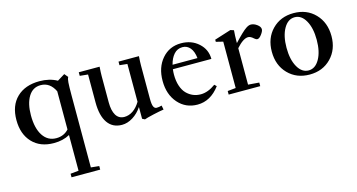

<svg xmlns="http://www.w3.org/2000/svg" viewBox="-76 -738 2450 1317"><g transform="rotate(-15 1149.5 -79.5)"><path d="M295.4 269V243.7L353.5 237.8V-15.6Q305.7 11.2 240.7 11.2Q143.6 11.2 87.6 -48.3Q31.7 -107.9 31.7 -207.5Q31.7 -310.1 91.1 -367.4Q150.4 -424.8 252.9 -424.8Q323.7 -424.8 377 -395L430.2 -427.7L451.7 -401.9Q444.8 -391.6 442.9 -364.5Q440.9 -337.4 440.9 -274.4V237.8L499 243.7V269ZM265.1 -17.1Q318.8 -17.1 353.5 -55.2V-326.2Q319.8 -396.5 253.4 -396.5Q197.3 -396.5 166.7 -346.2Q136.2 -295.9 136.2 -212.9Q136.2 -121.1 170.4 -69.1Q204.6 -17.1 265.1 -17.1Z M724.1 11.2Q657.7 11.2 622.6 -39.3Q587.4 -89.8 587.4 -184.1V-382.8L529.8 -388.7V-414.1H677.7Q674.8 -373 674.8 -349.1V-161.6Q674.8 -103 694.3 -70.3Q713.9 -37.6 753.4 -37.1Q786.1 -37.1 815.2 -56.9Q844.2 -76.7 866.7 -114.3V-382.8L812 -388.7V-414.1H957Q954.1 -373 954.1 -349.1V-113.8Q954.1 -71.3 961.7 -55.9Q969.2 -40.5 982.9 -40.5Q1000.5 -40.5 1019.5 -46.4L1025.4 -16.6Q997.6 -12.7 949 -1.7Q900.4 9.3 884.8 15.6L866.7 6.3V-77.1Q839.8 -36.6 801.5 -12.7Q763.2 11.2 724.1 11.2Z M1260.7 11.2Q1176.8 11.2 1123.3 -50Q1069.8 -111.3 1069.8 -207.5Q1069.8 -303.2 1122.3 -364Q1174.8 -424.8 1257.8 -424.8Q1332 -424.8 1382.1 -379.4Q1432.1 -334 1432.1 -267.1H1158.7Q1156.2 -245.1 1156.2 -229Q1156.2 -183.6 1168 -148.7Q1179.7 -113.8 1200.2 -93Q1220.7 -72.3 1245.8 -61.8Q1271 -51.3 1300.3 -51.3Q1351.1 -51.3 1405.3 -90.8L1419.4 -77.1Q1353.5 11.2 1260.7 11.2ZM1260.7 -396.5Q1223.6 -396.5 1199.5 -368.9Q1175.3 -341.3 1164.6 -297.4H1341.3Q1336.4 -345.2 1314.9 -370.8Q1293.5 -396.5 1260.7 -396.5Z M1483.4 0V-25.4L1541.5 -31.2V-360.4L1491.7 -372.6V-387.7L1608.9 -424.8L1632.8 -417Q1629.4 -377 1629.4 -340.3V-326.7Q1692.4 -394 1718.3 -411.1Q1737.8 -424.8 1753.9 -424.8Q1774.9 -424.8 1797.1 -408.7Q1819.3 -392.6 1819.3 -374.5Q1819.3 -360.4 1802.7 -338.4Q1786.1 -316.4 1772.9 -316.4Q1763.2 -316.4 1752.4 -326.2Q1731 -346.2 1713.9 -346.2Q1678.7 -346.2 1629.4 -290.5V-31.7L1707.5 -25.4V0Z M2057.1 11.2Q1963.9 11.2 1904.5 -49.8Q1845.2 -110.8 1845.2 -207Q1845.2 -303.2 1904.5 -364Q1963.9 -424.8 2057.1 -424.8Q2150.4 -424.8 2209.5 -363.5Q2268.6 -302.2 2268.6 -205.6Q2268.6 -110.4 2209.2 -49.6Q2149.9 11.2 2057.1 11.2ZM2057.1 -18.1Q2104.5 -18.1 2134.3 -70.6Q2164.1 -123 2164.1 -207Q2164.1 -291 2134.5 -343.3Q2105 -395.5 2057.1 -395.5Q2009.3 -395.5 1979.5 -343.3Q1949.7 -291 1949.7 -207Q1949.7 -123 1979.5 -70.6Q2009.3 -18.1 2057.1 -18.1Z"/></g></svg>

Font: Elstob 18pt Medium
Style: Regular
Weight: 500
Designer: Peter S. Baker
Version: Version 1.015